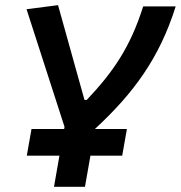

<svg xmlns="http://www.w3.org/2000/svg" viewBox="-20 -718 695 738"><path d="M83 -119.6H208.5L187.5 0H306.6L327.6 -119.6H449.7L467.8 -222.2H345.7V-223.1C493.7 -359.9 593.3 -495.6 655.3 -693.4H530.3C481.4 -538.1 416 -442.4 313.5 -334H304.7L203.1 -698.2L82 -682.6L228 -230.5L226.6 -222.2H101.1Z"/></svg>

Font: Cascadia Code SemiBold
Style: Italic
Weight: 600
Italic angle: -10°
Monospace: yes
Designer: Aaron Bell
Foundry: Saja Typeworks
Version: Version 2404.023